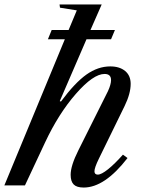

<svg xmlns="http://www.w3.org/2000/svg" viewBox="-55 -840 670 870"><path d="M-35.2 0 238.8 -662.1H162.1L179.2 -704.1H255.9L293 -793L216.8 -805.2L214.8 -819.8H405.8L355 -704.1H465.8L448.2 -662.1H336.9L215.8 -381.8L221.2 -379.9Q284.2 -464.8 336.4 -502Q388.7 -539.1 444.8 -539.1Q486.8 -539.1 512 -518.3Q537.1 -497.6 537.1 -460Q537.1 -416 509.8 -359.9L393.1 -121.1Q373 -80.1 373 -64Q373 -48.8 388.2 -48.8Q404.3 -48.8 434.8 -73.2Q465.3 -97.7 502 -139.2L522.9 -124Q419.4 9.8 324.2 9.8Q292.5 9.8 278.8 -4.2Q265.1 -18.1 265.1 -47.9Q265.1 -88.9 299.8 -158.2L434.1 -426.8Q448.2 -457.5 448.2 -477.1Q448.2 -504.9 418.9 -504.9Q367.7 -504.9 289.1 -415Q210.4 -325.2 148.9 -193.8L58.1 0Z"/></svg>

Font: Libre Caslon Text
Style: Italic
Weight: 400
Italic angle: -25°
Designer: Pablo Impallari, Rodrigo Fuenzalida
Foundry: Pablo Impallari, Rodrigo Fuenzalida
Version: Version 1.002